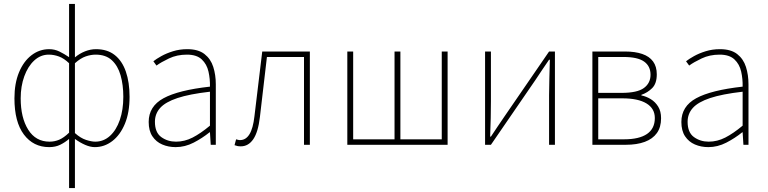

<svg xmlns="http://www.w3.org/2000/svg" viewBox="-20 -742 3938 984"><path d="M334 222V42V-30Q313 -12 288.5 0Q264 12 232 12Q151 12 102.5 -52.5Q54 -117 54 -238Q54 -315 77.5 -371.5Q101 -428 141.5 -459Q182 -490 232 -490Q260 -490 284.5 -478Q309 -466 334 -449V-520V-722H364V-520V-448Q388 -468 416 -479Q444 -490 472 -490Q530 -490 568 -460Q606 -430 625 -375Q644 -320 644 -246Q644 -165 620 -107.5Q596 -50 555.5 -19Q515 12 466 12Q443 12 416.5 0.5Q390 -11 364 -30V42V222ZM234 -16Q260 -16 283.5 -26Q307 -36 334 -62V-418Q308 -443 282 -452.5Q256 -462 230 -462Q188 -462 155.5 -432Q123 -402 104.5 -351Q86 -300 86 -238Q86 -139 124.5 -77.5Q163 -16 234 -16ZM468 -16Q511 -16 543.5 -45.5Q576 -75 594 -127Q612 -179 612 -246Q612 -307 598 -356Q584 -405 553 -433.5Q522 -462 470 -462Q446 -462 419.5 -453Q393 -444 364 -418V-60Q393 -34 421 -25Q449 -16 468 -16Z M880 12Q843 12 811.5 -1.5Q780 -15 761 -43.5Q742 -72 742 -117Q742 -197 818 -238.5Q894 -280 1056 -298Q1057 -337 1048.5 -375Q1040 -413 1014 -437.5Q988 -462 938 -462Q887 -462 846 -442.5Q805 -423 782 -406L766 -428Q781 -440 807 -454.5Q833 -469 867 -479.5Q901 -490 940 -490Q996 -490 1028 -465Q1060 -440 1073 -399Q1086 -358 1086 -310V0H1060L1056 -64H1054Q1017 -34 972.5 -11Q928 12 880 12ZM882 -16Q926 -16 967 -37Q1008 -58 1056 -98V-272Q951 -260 889.5 -239.5Q828 -219 801 -189Q774 -159 774 -118Q774 -63 806.5 -39.5Q839 -16 882 -16Z M1214 8Q1204 8 1197 6.5Q1190 5 1182 2L1190 -28Q1195 -27 1199.5 -25.5Q1204 -24 1210 -24Q1240 -24 1258.5 -54Q1277 -84 1284 -146Q1294 -229 1304 -312Q1314 -395 1324 -478H1568V0H1538V-450H1348Q1339 -373 1330 -296Q1321 -219 1312 -142Q1303 -65 1278 -28.5Q1253 8 1214 8Z M1760 0V-478H1790V-28H2002V-478H2032V-28H2244V-478H2274V0Z M2466 0V-478H2496V-224Q2496 -184 2495 -137Q2494 -90 2492 -42H2496Q2511 -65 2531 -94.5Q2551 -124 2566 -146L2794 -478H2824V0H2794V-254Q2794 -294 2795.5 -341Q2797 -388 2798 -436H2794Q2779 -414 2759 -384.5Q2739 -355 2724 -332L2496 0Z M3016 0V-478H3184Q3235 -478 3271.5 -465.5Q3308 -453 3327 -427Q3346 -401 3346 -361Q3346 -314 3322.5 -290.5Q3299 -267 3267 -256V-253Q3292 -248 3315 -234Q3338 -220 3353 -196Q3368 -172 3368 -136Q3368 -90 3346.5 -60Q3325 -30 3284.5 -15Q3244 0 3188 0ZM3046 -266H3165Q3246 -266 3280 -291Q3314 -316 3314 -359Q3314 -403 3281 -426.5Q3248 -450 3175 -450H3046ZM3046 -28H3178Q3256 -28 3296 -55.5Q3336 -83 3336 -137Q3336 -186 3293 -212Q3250 -238 3170 -238H3046Z M3610 12Q3573 12 3541.5 -1.5Q3510 -15 3491 -43.5Q3472 -72 3472 -117Q3472 -197 3548 -238.5Q3624 -280 3786 -298Q3787 -337 3778.5 -375Q3770 -413 3744 -437.5Q3718 -462 3668 -462Q3617 -462 3576 -442.5Q3535 -423 3512 -406L3496 -428Q3511 -440 3537 -454.5Q3563 -469 3597 -479.5Q3631 -490 3670 -490Q3726 -490 3758 -465Q3790 -440 3803 -399Q3816 -358 3816 -310V0H3790L3786 -64H3784Q3747 -34 3702.5 -11Q3658 12 3610 12ZM3612 -16Q3656 -16 3697 -37Q3738 -58 3786 -98V-272Q3681 -260 3619.5 -239.5Q3558 -219 3531 -189Q3504 -159 3504 -118Q3504 -63 3536.5 -39.5Q3569 -16 3612 -16Z"/></svg>

Font: Source Sans 3 Variable
Style: Regular
Weight: 200
Designer: Paul D. Hunt
Foundry: Adobe Systems Incorporated
Version: Version 3.026